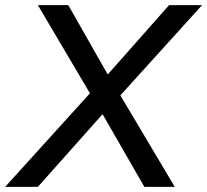

<svg xmlns="http://www.w3.org/2000/svg" viewBox="-61 -725 804 745"><path d="M-41 0 288 -363 86 -705H204L357 -436L595 -705H723L406 -355L617 0H499L337 -282L86 0Z"/></svg>

Font: Mulish SemiBold
Style: Italic
Weight: 600
Italic angle: -9°
Designer: Vernon Adams
Foundry: Vernon Adams
Version: Version 3.603; ttfautohint (v1.8.3)